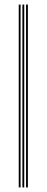

<svg xmlns="http://www.w3.org/2000/svg" viewBox="-20 -820 204 840"><path d="M94 0V-800H102V0ZM62 0V-800H70V0ZM78 0V-800H86V0Z"/></svg>

Font: Big Shoulders Inline Text SC Thin
Style: Regular
Weight: 100
Designer: Patric King
Foundry: XO Type Co
Version: Version 2.002